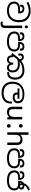

<svg xmlns="http://www.w3.org/2000/svg" viewBox="2856 -3732 1116 6869"><g transform="rotate(90 3414.5 -298.0)"><path d="M358 11Q257 11 184.5 -20.5Q112 -52 74 -110.5Q36 -169 36 -248Q36 -292 51.5 -330.5Q67 -369 99 -396Q133 -425 189 -440Q245 -455 333 -455H389Q387 -502 361 -524Q335 -546 296 -546Q259 -546 239.5 -531Q220 -516 220 -487Q220 -482 220.5 -476.5Q221 -471 222 -466L151 -455Q150 -463 148.5 -473Q147 -483 147 -496Q147 -553 185.5 -582.5Q224 -612 291 -612Q345 -612 383 -591.5Q421 -571 440.5 -530.5Q460 -490 460 -430V-389H330Q282 -389 248 -384Q214 -379 191 -370Q168 -361 151 -347Q128 -328 118.5 -302.5Q109 -277 109 -246Q109 -188 139 -146Q169 -104 224.5 -82Q280 -60 358 -60Q457 -60 523.5 -91.5Q590 -123 629 -175.5Q668 -228 684.5 -291Q701 -354 701 -418Q701 -519 671 -586Q641 -653 592 -692.5Q543 -732 485 -749Q427 -766 371 -766Q281 -766 210.5 -744Q140 -722 78 -686L45 -751Q113 -789 195 -812.5Q277 -836 372 -836Q451 -836 523.5 -812.5Q596 -789 653 -739Q710 -689 743 -609.5Q776 -530 776 -418Q776 -330 752 -252.5Q728 -175 678 -115.5Q628 -56 548.5 -22.5Q469 11 358 11Z M834 240Q809 240 790 236.5Q771 233 757 228V157Q772 161 788 164Q804 167 823 167Q855 167 876 149.5Q897 132 897 83V-536H985V80Q985 130 969 166Q953 202 920 221Q887 240 834 240ZM890 -681Q890 -710 905 -723.5Q920 -737 942 -737Q962 -737 977.5 -723.5Q993 -710 993 -681Q993 -653 977.5 -639Q962 -625 942 -625Q920 -625 905 -639Q890 -653 890 -681Z M1464 11Q1344 11 1264.5 -21Q1185 -53 1145.5 -112Q1106 -171 1106 -251Q1106 -317 1134 -362.5Q1162 -408 1219 -431.5Q1276 -455 1362 -455H1385L1378 -452Q1377 -501 1350.5 -523.5Q1324 -546 1285 -546Q1248 -546 1228.5 -531Q1209 -516 1209 -487Q1209 -482 1210.5 -472.5Q1212 -463 1213 -458L1143 -446Q1139 -458 1137.5 -470.5Q1136 -483 1136 -496Q1136 -553 1174.5 -582.5Q1213 -612 1280 -612Q1334 -612 1372 -591.5Q1410 -571 1429.5 -530.5Q1449 -490 1449 -430V-389H1384Q1317 -389 1279 -380Q1241 -371 1218 -351Q1199 -335 1189 -309.5Q1179 -284 1179 -249Q1179 -196 1208 -153Q1237 -110 1300 -85Q1363 -60 1465 -60Q1566 -60 1629 -85Q1692 -110 1721.5 -152.5Q1751 -195 1751 -249Q1751 -284 1741 -309.5Q1731 -335 1712 -351Q1689 -371 1651 -380Q1613 -389 1545 -389H1481V-430Q1481 -490 1501 -530.5Q1521 -571 1559 -591.5Q1597 -612 1651 -612Q1717 -612 1755.5 -582.5Q1794 -553 1794 -496Q1794 -483 1792.5 -470.5Q1791 -458 1788 -446L1717 -458Q1719 -463 1720 -472.5Q1721 -482 1721 -487Q1721 -516 1702 -531Q1683 -546 1645 -546Q1606 -546 1580 -523.5Q1554 -501 1552 -452L1548 -455H1568Q1656 -455 1712.5 -431.5Q1769 -408 1796.5 -362.5Q1824 -317 1824 -251Q1824 -170 1784.5 -111Q1745 -52 1665.5 -20.5Q1586 11 1464 11Z M2402 11Q2348 11 2313.5 -14.5Q2279 -40 2258 -77Q2233 -31 2200 -10Q2167 11 2118 11Q2093 11 2065.5 3.5Q2038 -4 2013.5 -24Q1989 -44 1973.5 -79.5Q1958 -115 1958 -170Q1958 -181 1959.5 -192.5Q1961 -204 1963 -214H2025Q2024 -207 2023.5 -200.5Q2023 -194 2023 -187Q2023 -151 2031 -122.5Q2039 -94 2061 -77Q2083 -60 2123 -60Q2157 -60 2179.5 -76Q2202 -92 2213.5 -125Q2225 -158 2225 -208V-214H2292V-204Q2292 -140 2318.5 -100Q2345 -60 2397 -60Q2436 -60 2458.5 -78Q2481 -96 2490.5 -125.5Q2500 -155 2500 -191Q2500 -280 2445.5 -330Q2391 -380 2280 -380Q2234 -380 2199 -376.5Q2164 -373 2128.5 -363Q2093 -353 2046 -334L2143 -415Q2156 -424 2177 -431.5Q2198 -439 2227.5 -443.5Q2257 -448 2294 -448Q2379 -448 2441.5 -419Q2504 -390 2538.5 -333.5Q2573 -277 2573 -192Q2573 -136 2553.5 -89.5Q2534 -43 2496 -16Q2458 11 2402 11ZM2601 3Q2591 3 2579 2Q2567 1 2557 0L2561 -68Q2568 -67 2576 -66.5Q2584 -66 2592 -66Q2637 -66 2668.5 -83.5Q2700 -101 2719 -130.5Q2738 -160 2747 -198.5Q2756 -237 2756 -279Q2756 -366 2723.5 -424Q2691 -482 2632 -511.5Q2573 -541 2493 -541Q2425 -541 2367 -527.5Q2309 -514 2259 -487Q2209 -460 2165 -419L2154 -410Q2127 -383 2099.5 -351Q2072 -319 2044.5 -283.5Q2017 -248 1989 -208L1970 -188L1945 -144L1881 -180Q1931 -251 1970.5 -301.5Q2010 -352 2045 -390.5Q2080 -429 2116 -461L2137 -479Q2197 -530 2252.5 -559Q2308 -588 2368 -600Q2428 -612 2500 -612Q2610 -612 2683.5 -570.5Q2757 -529 2794 -454Q2831 -379 2831 -280Q2831 -192 2801.5 -128.5Q2772 -65 2720 -31Q2668 3 2601 3ZM2027 -592Q2076 -592 2106 -568Q2136 -544 2151.5 -508Q2167 -472 2170 -434L2112 -398Q2108 -432 2099.5 -461Q2091 -490 2074 -508Q2057 -526 2028 -526Q2000 -526 1982.5 -510Q1965 -494 1965 -459Q1965 -443 1968.5 -429.5Q1972 -416 1976 -403L1906 -389Q1900 -409 1896.5 -429.5Q1893 -450 1893 -467Q1893 -508 1909.5 -535.5Q1926 -563 1956.5 -577.5Q1987 -592 2027 -592Z M3313 204Q3171 204 3080.5 154Q2990 104 2946.5 15.5Q2903 -73 2903 -189Q2903 -287 2933.5 -365Q2964 -443 3022 -498Q3080 -553 3162 -582.5Q3244 -612 3347 -612Q3437 -612 3500 -594Q3563 -576 3602 -544.5Q3641 -513 3658.5 -470.5Q3676 -428 3676 -379Q3676 -326 3652.5 -284Q3629 -242 3581.5 -218.5Q3534 -195 3463 -195Q3398 -195 3360 -213Q3322 -231 3306 -262.5Q3290 -294 3290 -333Q3290 -349 3295 -365.5Q3300 -382 3307 -396L3350 -374L3308 -367H3143V-434H3516V-367H3335L3396 -398Q3380 -383 3371.5 -367.5Q3363 -352 3363 -334Q3363 -316 3371.5 -300Q3380 -284 3401.5 -274Q3423 -264 3462 -264Q3530 -264 3565.5 -294Q3601 -324 3601 -378Q3601 -426 3578.5 -463.5Q3556 -501 3501 -522.5Q3446 -544 3350 -544Q3226 -544 3143 -499.5Q3060 -455 3019 -375Q2978 -295 2978 -187Q2978 -83 3018.5 -11.5Q3059 60 3134 96Q3209 132 3311 132Q3394 132 3462.5 105.5Q3531 79 3571.5 22.5Q3612 -34 3612 -124Q3612 -129 3612 -141Q3612 -153 3610 -162L3682 -166Q3684 -155 3684.5 -144.5Q3685 -134 3685 -123Q3685 -38 3655 23.5Q3625 85 3572.5 125Q3520 165 3453.5 184.5Q3387 204 3313 204Z M4252 -536V0H4180L4167 -71H4163Q4146 -43 4119 -25Q4092 -7 4060 1.5Q4028 10 3993 10Q3929 10 3885.5 -10.5Q3842 -31 3820 -74Q3798 -117 3798 -185V-536H3887V-191Q3887 -127 3916 -95Q3945 -63 4006 -63Q4095 -63 4129.5 -113Q4164 -163 4164 -257V-536Z M4484 -414Q4458 -414 4440 -430Q4422 -446 4422 -482Q4422 -520 4440 -535Q4458 -550 4484 -550Q4510 -550 4528 -535Q4546 -520 4546 -482Q4546 -446 4528 -430Q4510 -414 4484 -414ZM4484 14Q4458 14 4440 -2Q4422 -18 4422 -54Q4422 -92 4440 -107Q4458 -122 4484 -122Q4510 -122 4528 -107Q4546 -92 4546 -54Q4546 -18 4528 -2Q4510 14 4484 14Z M4804 -537Q4804 -518 4802.5 -498Q4801 -478 4799 -462H4805Q4822 -490 4848 -508Q4874 -526 4906 -535.5Q4938 -545 4972 -545Q5037 -545 5080.5 -524.5Q5124 -504 5146 -461Q5168 -418 5168 -349V0H5081V-343Q5081 -408 5052 -440Q5023 -472 4961 -472Q4871 -472 4837.5 -421.5Q4804 -371 4804 -277V0H4716V-760H4804Z M5643 11Q5523 11 5443.5 -21Q5364 -53 5324.5 -112Q5285 -171 5285 -251Q5285 -317 5313 -362.5Q5341 -408 5398 -431.5Q5455 -455 5541 -455H5564L5557 -452Q5556 -501 5529.5 -523.5Q5503 -546 5464 -546Q5427 -546 5407.5 -531Q5388 -516 5388 -487Q5388 -482 5389.5 -472.5Q5391 -463 5392 -458L5322 -446Q5318 -458 5316.5 -470.5Q5315 -483 5315 -496Q5315 -553 5353.5 -582.5Q5392 -612 5459 -612Q5513 -612 5551 -591.5Q5589 -571 5608.5 -530.5Q5628 -490 5628 -430V-389H5563Q5496 -389 5458 -380Q5420 -371 5397 -351Q5378 -335 5368 -309.5Q5358 -284 5358 -249Q5358 -196 5387 -153Q5416 -110 5479 -85Q5542 -60 5644 -60Q5745 -60 5808 -85Q5871 -110 5900.5 -152.5Q5930 -195 5930 -249Q5930 -284 5920 -309.5Q5910 -335 5891 -351Q5868 -371 5830 -380Q5792 -389 5724 -389H5660V-430Q5660 -490 5680 -530.5Q5700 -571 5738 -591.5Q5776 -612 5830 -612Q5896 -612 5934.5 -582.5Q5973 -553 5973 -496Q5973 -483 5971.5 -470.5Q5970 -458 5967 -446L5896 -458Q5898 -463 5899 -472.5Q5900 -482 5900 -487Q5900 -516 5881 -531Q5862 -546 5824 -546Q5785 -546 5759 -523.5Q5733 -501 5731 -452L5727 -455H5747Q5835 -455 5891.5 -431.5Q5948 -408 5975.5 -362.5Q6003 -317 6003 -251Q6003 -170 5963.5 -111Q5924 -52 5844.5 -20.5Q5765 11 5643 11Z M6433 11Q6313 11 6233.5 -21Q6154 -53 6114.5 -112Q6075 -171 6075 -251Q6075 -317 6103 -362.5Q6131 -408 6188 -431.5Q6245 -455 6331 -455H6354L6347 -452Q6346 -501 6319.5 -523.5Q6293 -546 6254 -546Q6217 -546 6197.5 -531Q6178 -516 6178 -487Q6178 -482 6179.5 -472.5Q6181 -463 6182 -458L6112 -446Q6108 -458 6106.5 -470.5Q6105 -483 6105 -496Q6105 -553 6143.5 -582.5Q6182 -612 6249 -612Q6303 -612 6341 -591.5Q6379 -571 6398.5 -530.5Q6418 -490 6418 -430V-389H6354Q6286 -389 6248 -380Q6210 -371 6187 -351Q6168 -335 6158 -309.5Q6148 -284 6148 -249Q6148 -196 6177 -153Q6206 -110 6269 -85Q6332 -60 6434 -60Q6535 -60 6598 -85Q6661 -110 6690.5 -152.5Q6720 -195 6720 -249Q6720 -284 6710 -309.5Q6700 -335 6681 -351Q6658 -371 6620 -380Q6582 -389 6514 -389H6450V-430Q6450 -477 6463.5 -512Q6477 -547 6503 -570.5Q6529 -594 6564 -604L6586 -605Q6595 -607 6606.5 -609.5Q6618 -612 6634 -612Q6692 -612 6727.5 -583.5Q6763 -555 6763 -505Q6763 -467 6747.5 -446Q6732 -425 6705.5 -417Q6679 -409 6646 -409Q6602 -409 6577 -427Q6552 -445 6542 -475.5Q6532 -506 6532 -541V-543Q6532 -605 6564.5 -657Q6597 -709 6650.5 -748Q6704 -787 6768 -810L6798 -747Q6758 -734 6720 -714Q6682 -694 6652.5 -666Q6623 -638 6608 -601L6605 -586Q6601 -573 6599.5 -557Q6598 -541 6598 -520Q6598 -485 6612 -469.5Q6626 -454 6651 -454Q6666 -454 6678 -463Q6690 -472 6690 -498Q6690 -517 6674.5 -532.5Q6659 -548 6624 -548Q6594 -548 6570 -537Q6546 -526 6532.5 -505Q6519 -484 6518 -452L6512 -455H6543Q6627 -455 6682.5 -431Q6738 -407 6765.5 -361.5Q6793 -316 6793 -251Q6793 -170 6753.5 -111Q6714 -52 6634.5 -20.5Q6555 11 6433 11Z"/></g></svg>

Font: hexsinhala15
Style: Book
Weight: 400
Designer: Jelle Bosma - Monotype Design Team
Foundry: Monotype Imaging Inc.
Version: Version 2.003